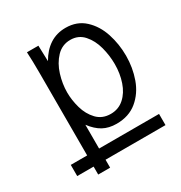

<svg xmlns="http://www.w3.org/2000/svg" viewBox="-175 -687 949 1004"><g transform="rotate(-30 300.0 -185.0)"><path d="M29 74.5H128V-427Q128 -494.5 125 -550H194L197 -455Q225.5 -505.5 267.2 -532.8Q309 -560 363 -560Q431.5 -560 477 -518Q522.5 -476 543.8 -411Q565 -346 565 -276Q565 -203.5 541.8 -138.5Q518.5 -73.5 469 -32.5Q419.5 8.5 345 8.5Q298.5 8.5 264.2 -10.2Q230 -29 200 -69V74.5H562V142H200V190H128V142H29ZM492 -267Q492 -319 478.2 -370.8Q464.5 -422.5 433.2 -457.8Q402 -493 353 -493Q303.5 -493 269.2 -457Q235 -421 218.5 -367.8Q202 -314.5 202 -262.5Q202 -216 215.8 -167.5Q229.5 -119 261.5 -85.2Q293.5 -51.5 344.5 -51.5Q391.5 -51.5 425 -81.5Q458.5 -111.5 475.2 -160.8Q492 -210 492 -267Z"/></g></svg>

Font: JuliaMono Light
Style: Regular
Weight: 300
Monospace: yes
Designer: cormullion
Foundry: corm
Version: Version 0.054; ttfautohint (v1.8.4)